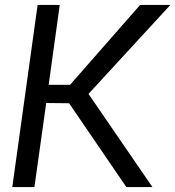

<svg xmlns="http://www.w3.org/2000/svg" viewBox="-20 -761 713 781"><path d="M494 0H600L340 -379L673 -741H550L265 -416H178L223 -741H133L30 0H120L168 -342L261 -341Z"/></svg>

Font: Cheyenne Sans
Style: Italic
Weight: 400
Italic angle: -8.13011°
Designer: The Public Sans project authors (U.S. Web Design System), Libre Franklin designed by Pablo Impallari and Rodrigo Fuenzal
Foundry: The Cheyenne Sans Project Authors
Version: Version 2.007